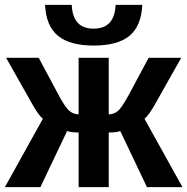

<svg xmlns="http://www.w3.org/2000/svg" viewBox="-28 -764 765 784"><path d="M293 0V-223Q261 -223 246 -229L137 0H-8L147 -279Q130 -292 102 -342L-3 -528H130L197 -403Q229 -340 247.5 -319Q266 -298 293 -297V-528H416V-297Q443 -298 460.5 -318Q478 -338 512 -403L579 -528H712L607 -342Q582 -296 562 -279L717 0H572L463 -229Q451 -223 416 -223V0ZM354 -578Q257 -578 208.5 -618Q160 -658 156 -744H265Q269 -647 354 -647Q440 -647 444 -744H553Q549 -658 501 -618Q453 -578 354 -578Z"/></svg>

Font: Libra Sans
Style: Bold
Weight: 700
Foundry: Context Ltd
Version: Version 1.000